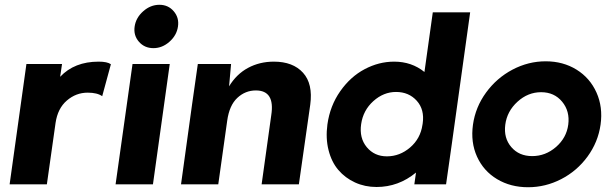

<svg xmlns="http://www.w3.org/2000/svg" viewBox="-20 -766 2540 798"><path d="M390.1 -509.8Q425.8 -509.8 440.9 -499L404.8 -366.2Q384.3 -380.9 344.2 -380.9Q295.9 -380.9 257.8 -348.1Q219.7 -315.4 210.9 -254.9L174.8 0H20L89.8 -500H237.8L230 -446.8Q289.1 -509.8 390.1 -509.8Z M617.7 -565.9Q580.6 -565.9 557.4 -592.5Q534.2 -619.1 539.6 -655.8Q544.9 -692.4 575.2 -719.2Q605.5 -746.1 642.6 -746.1Q679.2 -746.1 702.1 -719.2Q725.1 -692.4 719.7 -655.8Q714.4 -619.1 684.3 -592.5Q654.3 -565.9 617.7 -565.9ZM460.4 0 530.8 -500H685.5L615.7 0Z M1118.2 -509.8Q1197.8 -509.8 1239.5 -463.6Q1281.2 -417.5 1269.5 -331.1L1222.2 0H1067.4L1107.4 -287.1Q1123.5 -390.1 1043.5 -390.1Q999.5 -390.1 966.3 -359.1Q933.1 -328.1 924.3 -264.2L887.2 0H732.4L778.3 -332L802.2 -500H940.4L932.1 -407.2Q962.9 -458 1011 -483.9Q1059.1 -509.8 1118.2 -509.8Z M1934.1 -714.8 1857.9 -168 1834 0H1702.1L1709 -48.8Q1636.2 11.2 1544.9 11.2Q1496.6 11.2 1455.6 -7.6Q1414.6 -26.4 1386.2 -59.6Q1357.9 -92.8 1345.5 -142.1Q1333 -191.4 1340.8 -249Q1351.6 -326.2 1394 -386.7Q1436.5 -447.3 1495.6 -478.5Q1554.7 -509.8 1618.2 -509.8Q1690.9 -509.8 1744.1 -466.8L1778.8 -714.8ZM1587.9 -116.2Q1641.6 -116.2 1684.6 -153.1Q1727.5 -189.9 1735.8 -247.1L1736.8 -252.9Q1745.1 -310.5 1712.2 -347.2Q1679.2 -383.8 1626 -383.8Q1574.2 -383.8 1531.7 -345.7Q1489.3 -307.6 1481 -250Q1472.7 -192.4 1504.4 -154.3Q1536.1 -116.2 1587.9 -116.2Z M1945.8 -248Q1956.1 -320.8 2000.2 -381.3Q2044.4 -441.9 2110.1 -476.6Q2175.8 -511.2 2248 -511.2Q2320.3 -511.2 2376.2 -476.6Q2432.1 -441.9 2459.2 -381.3Q2486.3 -320.8 2476.1 -248Q2465.8 -175.3 2421.9 -115.2Q2377.9 -55.2 2312.5 -21.5Q2247.1 12.2 2174.8 12.2Q2102.1 12.2 2045.9 -21.5Q1989.7 -55.2 1962.6 -115Q1935.5 -174.8 1945.8 -248ZM2191.9 -117.2Q2247.1 -117.2 2290.8 -155Q2334.5 -192.9 2341.8 -248Q2349.1 -303.7 2316.4 -343.3Q2283.7 -382.8 2229 -382.8Q2174.3 -382.8 2130.9 -343.3Q2087.4 -303.7 2080.1 -248Q2072.8 -192.4 2105 -154.8Q2137.2 -117.2 2191.9 -117.2Z"/></svg>

Font: Human Sans Bold
Style: Italic
Weight: 700
Italic angle: -8°
Designer: Tim Radville
Foundry: Continuum
Version: Version 1.000;FEAKit 1.0